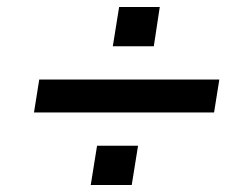

<svg xmlns="http://www.w3.org/2000/svg" viewBox="-20 -560 711 548"><path d="M77 -239 92 -333H606L591 -239ZM239 -32 257 -144H374L356 -32ZM302 -428 320 -540H436L419 -428Z"/></svg>

Font: Nunito Sans 7pt SemiExpanded
Style: Bold Italic
Weight: 700
Width: 6
Italic angle: -9°
Designer: Vernon Adams
Foundry: Vernon Adams
Version: Version 3.101;gftools[0.9.27]